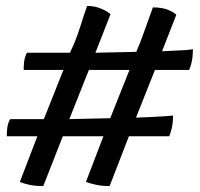

<svg xmlns="http://www.w3.org/2000/svg" viewBox="-20 -614 674 648"><path d="M126 14Q97 14 76 9Q55 4 47 0L106 -154H3Q3 -182 7.5 -196.5Q12 -211 16 -212H128L194 -378H60Q60 -405 64 -419Q68 -433 72 -436H216Q236 -477 250 -521.5Q264 -566 274 -594Q300 -594 322 -584.5Q344 -575 353 -566L302 -436L440 -439Q454 -471 467 -508.5Q480 -546 496 -589Q528 -589 548 -580.5Q568 -572 575 -564L527 -441Q577 -443 599.5 -444.5Q622 -446 631 -448Q631 -422 626.5 -403Q622 -384 618 -378H503L439 -217Q495 -219 525 -221Q555 -223 564 -224Q564 -199 559.5 -180.5Q555 -162 551 -154H415L350 14Q323 14 301.5 9Q280 4 270 0L329 -154H192ZM214 -212 352 -215 417 -378H280Z"/></svg>

Font: Texturina Medium 12pt Black
Style: Regular
Weight: 900
Version: Version 1.002